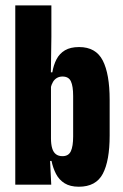

<svg xmlns="http://www.w3.org/2000/svg" viewBox="-20 -683 454 710"><path d="M271.5 7.5Q239.5 7.5 219 -5.2Q198.5 -18 187.2 -39.8Q176 -61.5 170.5 -88H134L168.5 -171.5Q168.5 -150 172.8 -135.2Q177 -120.5 186.5 -113Q196 -105.5 211 -105.5Q233.5 -105.5 242 -123.8Q250.5 -142 250.5 -178.5V-328Q250.5 -364.5 242.2 -382.2Q234 -400 211 -400Q199.5 -400 190.5 -394.8Q181.5 -389.5 176 -380.2Q170.5 -371 167.5 -358.5L151 -415.5H173.5Q178 -442.5 189 -463.8Q200 -485 220.2 -497Q240.5 -509 272.5 -509Q334.5 -509 360 -459.2Q385.5 -409.5 385.5 -313.5V-182Q385.5 -88.5 360.2 -40.5Q335 7.5 271.5 7.5ZM36.5 0V-663H170V-547L168 -403L168.5 -390V-106L164.5 -103L169.5 0Z"/></svg>

Font: Anek Latin Condensed
Style: Bold
Weight: 700
Width: 3
Designer: Yesha Goshar
Foundry: Ek Type
Version: Version 1.003